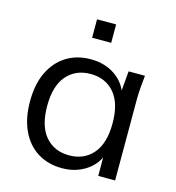

<svg xmlns="http://www.w3.org/2000/svg" viewBox="-106 -787 811 886"><g transform="rotate(15 300.0 -344.0)"><path d="M269.9 8.9Q202.8 8.9 152.8 -22.3Q102.8 -53.5 75.4 -112Q47.9 -170.5 47.9 -251.4Q47.9 -332.9 75.6 -390.8Q103.4 -448.8 153.4 -480.1Q203.4 -511.3 269.9 -511.3Q337.6 -511.3 387.2 -476.9Q436.7 -442.5 452.7 -383.1H441.2L451.7 -502.3H529.8Q526.8 -472.9 524.3 -443.6Q521.8 -414.2 521.8 -385.9V0H441.3L440.8 -118.3H452.3Q436.3 -59.4 386.2 -25.2Q336.1 8.9 269.9 8.9ZM286.3 -56.8Q357.5 -56.8 399.9 -106.3Q442.3 -155.7 442.3 -251.4Q442.3 -347.1 399.9 -396.3Q357.5 -445.5 286.3 -445.5Q215.1 -445.5 172.5 -396.3Q129.9 -347.1 129.9 -251.4Q129.9 -155.7 172.3 -106.3Q214.7 -56.8 286.3 -56.8ZM248.8 -608.7V-696.6H340V-608.7Z"/></g></svg>

Font: Mulish ExtraLight
Style: Regular
Weight: 200
Designer: Vernon Adams
Foundry: Vernon Adams
Version: Version 3.603